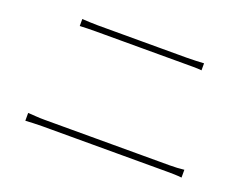

<svg xmlns="http://www.w3.org/2000/svg" viewBox="-88 -803 1176 901"><g transform="rotate(20 500.0 -353.0)"><path d="M187 -623Q207 -622 225 -621Q243 -620 266 -620Q277 -620 310 -620Q343 -620 389 -620Q435 -620 485.5 -620Q536 -620 582.5 -620Q629 -620 663 -620Q697 -620 709 -620Q733 -620 754.5 -621Q776 -622 795 -623V-588Q776 -590 754 -590Q732 -590 709 -590Q698 -590 664 -590Q630 -590 583.5 -590Q537 -590 486 -590Q435 -590 389 -590Q343 -590 310 -590Q277 -590 266 -590Q243 -590 225 -589.5Q207 -589 187 -588ZM99 -122Q121 -121 139.5 -119.5Q158 -118 183 -118Q194 -118 230.5 -118Q267 -118 320 -118Q373 -118 434 -118Q495 -118 556 -118Q617 -118 669.5 -118Q722 -118 759 -118Q796 -118 807 -118Q827 -118 844 -119Q861 -120 879 -122V-83Q861 -85 843 -85.5Q825 -86 807 -86Q796 -86 759 -86Q722 -86 669.5 -86Q617 -86 556 -86Q495 -86 434 -86Q373 -86 320 -86Q267 -86 230.5 -86Q194 -86 183 -86Q158 -86 139.5 -85Q121 -84 99 -83Z"/></g></svg>

Font: Noto Sans JP
Style: Regular
Weight: 100
Designer: Ryoko NISHIZUKA 西塚涼子 (kana, bopomofo & ideographs); Paul D. Hunt (Latin, Greek & Cyrillic); Sandoll Communications 산돌커뮤니
Foundry: Adobe
Version: Version 2.004;hotconv 1.0.118;makeotfexe 2.5.65603